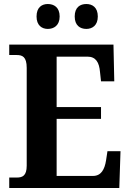

<svg xmlns="http://www.w3.org/2000/svg" viewBox="-20 -936 650 956"><path d="M410 -792C439 -792 467 -809 467 -854C467 -900 439 -916 410 -916C379 -916 352 -900 352 -854C352 -809 379 -792 410 -792ZM218 -792C248 -792 277 -809 277 -854C277 -900 248 -916 218 -916C189 -916 162 -900 162 -854C162 -809 189 -792 218 -792ZM26 0H574L580 -183H515L508 -137C501 -93 484 -60 443 -60H262V-344H483V-403H262V-654H415C457 -654 474 -626 478 -577L483 -531H549L545 -714H26V-662H63C91 -662 113 -654 113 -598V-111C113 -61 92 -52 64 -52H26Z"/></svg>

Font: Noto Serif Tamil SemiCondensed
Style: Bold
Weight: 700
Width: 4
Designer: Indian Type Foundry, Tom Grace, and the Monotype Design Team
Foundry: Monotype Imaging Inc.
Version: Version 2.004